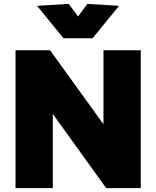

<svg xmlns="http://www.w3.org/2000/svg" viewBox="-20 -969 805 989"><path d="M513 -710H705V0H527L252 -382V0H60V-710H238L513 -329ZM307 -772 171 -939 334 -949 382 -884 430 -949 593 -939 457 -772Z"/></svg>

Font: Livvic Black
Style: Regular
Weight: 900
Designer: Jacques Le Bailly, Baron von Fonthausen
Version: Version 1.001; ttfautohint (v1.8.2)